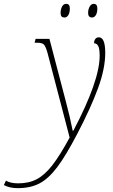

<svg xmlns="http://www.w3.org/2000/svg" viewBox="-158 -738 588 998"><path d="M-138 224 -127 201Q-104 215 -63 215Q-8 215 33 193.5Q74 172 113.5 121.5Q153 71 204 -23L89 -463Q79 -498 69.5 -507Q60 -516 34 -516H22L27 -536H99L186 -204Q204 -138 220 -58H223Q360 -318 360 -448Q360 -485 352.5 -499Q345 -513 331 -513Q331 -527 337.5 -535.5Q344 -544 356 -544Q389 -544 389 -463Q389 -381 351 -278Q313 -175 244 -43Q184 72 139 131.5Q94 191 47 215.5Q0 240 -66 240Q-108 240 -138 224ZM157 -671Q157 -689 164.5 -703.5Q172 -718 186 -718Q205 -718 205 -694Q205 -673 197.5 -660Q190 -647 177 -647Q167 -647 162 -652.5Q157 -658 157 -671ZM300 -671Q300 -689 308 -703.5Q316 -718 329 -718Q348 -718 348 -694Q348 -673 340.5 -660Q333 -647 320 -647Q300 -647 300 -671Z"/></svg>

Font: Noto Serif NarrowThin
Style: Italic
Weight: 250
Width: 4
Italic angle: -12°
Designer: Monotype Design Team
Foundry: Monotype Imaging Inc.
Version: Version 1.001